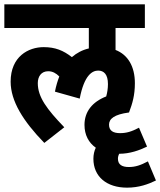

<svg xmlns="http://www.w3.org/2000/svg" viewBox="-20 -642 738 884"><path d="M181 -425C111 -425 29 -382 29 -266C29 -177 86 -85 184 16L276 -56C196 -139 154 -195 154 -259C154 -290 170 -314 202 -314C222 -314 238 -305 253 -290C245 -269 238 -246 233 -220L347 -188C368 -298 406 -317 432 -317C458 -317 477 -300 477 -255C477 -235 474 -216 469 -198C405 -173 369 -128 369 -67C369 -21 388 15 421 38C414 53 410 70 410 89C410 171 471 222 565 222C620 222 663 206 698 189L661 101C627 119 603 127 573 127C542 127 523 116 523 89C523 81 525 73 529 66C578 66 622 50 657 33L620 -54C586 -36 562 -29 533 -29C501 -29 482 -40 482 -68C482 -95 506 -115 573 -124H574C590 -166 601 -204 601 -259C601 -336 569 -390 512 -412V-513H647V-622H0V-513H389V-419C359 -412 333 -398 311 -379C271 -410 234 -425 181 -425Z"/></svg>

Font: Noto Sans Devanagari UI Condensed
Style: Bold
Weight: 700
Width: 3
Designer: Jelle Bosma - Monotype Design Team
Foundry: Monotype Imaging Inc.
Version: Version 2.004